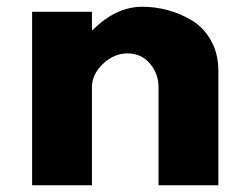

<svg xmlns="http://www.w3.org/2000/svg" viewBox="-20 -548 741 568"><path d="M75 0V-513H252V-459H254Q323 -528 401 -528Q439 -528 476.5 -518Q514 -508 548.5 -487Q583 -466 604.5 -427.5Q626 -389 626 -338V0H449V-290Q449 -330 423.5 -360Q398 -390 357 -390Q317 -390 284.5 -359Q252 -328 252 -290V0Z"/></svg>

Font: Hussar
Style: BoldWeb
Weight: 700
Foundry: Cannot Into Space Fonts
Version: Version 2.00